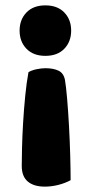

<svg xmlns="http://www.w3.org/2000/svg" viewBox="-20 -479 338 715"><path d="M61 139Q61 116 62 72.5Q63 29 66 -21.5Q69 -72 74 -122.5Q79 -173 86 -210Q90 -213 98 -216Q106 -219 115 -221Q124 -223 133 -224Q142 -225 149 -225Q178 -225 197.5 -216Q217 -207 222 -181Q226 -158 230 -111Q234 -64 237 -9Q240 46 241.5 100Q243 154 243 192Q223 203 197.5 209.5Q172 216 147 216Q106 216 83.5 197Q61 178 61 139ZM245 -365Q245 -324 219.5 -297.5Q194 -271 149 -271Q104 -271 78.5 -297.5Q53 -324 53 -365Q53 -406 78.5 -432.5Q104 -459 149 -459Q194 -459 219.5 -432.5Q245 -406 245 -365Z"/></svg>

Font: Baloo Chettan
Style: Regular
Weight: 400
Designer: Maithili Shingre and Ek Type
Foundry: Ek Type
Version: Version 1.443;PS 1.000;hotconv 16.6.51;makeotf.lib2.5.65220;